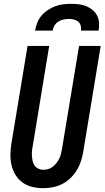

<svg xmlns="http://www.w3.org/2000/svg" viewBox="-20 -975 546 1003"><path d="M206 8Q177 8 149 1.5Q121 -5 98.5 -21Q76 -37 61.5 -60.5Q47 -84 40.5 -111.5Q34 -139 34.5 -168.5Q35 -198 40 -228L124 -735H237L151 -212Q148 -198 147 -184.5Q146 -171 147 -158Q148 -145 151 -132Q154 -119 161.5 -109Q169 -99 181 -93.5Q193 -88 206 -88Q219 -88 232.5 -92Q246 -96 256.5 -104.5Q267 -113 275.5 -124Q284 -135 290 -147.5Q296 -160 299 -172.5Q302 -185 304 -198L393 -735H506L415 -183Q411 -158 403 -133.5Q395 -109 381.5 -86.5Q368 -64 348.5 -45Q329 -26 305.5 -14Q282 -2 256.5 3Q231 8 206 8ZM163 -815Q167 -836 174.5 -856Q182 -876 196.5 -893Q211 -910 230 -922.5Q249 -935 269 -942.5Q289 -950 310 -952.5Q331 -955 352 -955Q373 -955 393 -952.5Q413 -950 431 -942.5Q449 -935 464 -922.5Q479 -910 487.5 -893Q496 -876 497.5 -856Q499 -836 495 -815H403Q405 -829 401.5 -841.5Q398 -854 388.5 -862Q379 -870 366 -873Q353 -876 339 -876Q325 -876 311 -873Q297 -870 284.5 -862Q272 -854 264.5 -841.5Q257 -829 255 -815Z"/></svg>

Font: Iosevka Term Curly Oblique
Style: Bold
Weight: 700
Italic angle: -9°
Designer: Belleve Invis
Foundry: Belleve Invis
Version: Version 32.3.0